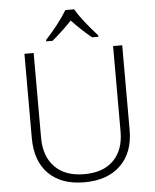

<svg xmlns="http://www.w3.org/2000/svg" viewBox="-61 -982 842 1043"><g transform="rotate(-5 359.5 -460.5)"><path d="M626 -713.9V-252Q626 -128.9 554.7 -59.6Q483.4 9.8 357.4 9.8Q231.4 9.8 162.1 -59.6Q92.8 -128.9 92.8 -253.9V-713.9H143.1V-252Q143.1 -149.4 200.2 -91.8Q256.8 -34.2 360.4 -34.2Q463.9 -34.2 520 -90.8Q576.2 -147.5 576.2 -247.1V-713.9ZM501 -771H466.8Q407.2 -820.3 358.9 -872.1Q306.2 -816.4 251 -771H216.8V-778.8Q290.5 -858.4 335 -931.2H382.8Q416 -872.6 501 -778.8Z"/></g></svg>

Font: OpenSans-Light
Style: Regular
Weight: 300
Foundry: Ascender Corporation
Version: Version 1.10